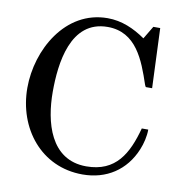

<svg xmlns="http://www.w3.org/2000/svg" viewBox="-83 -817 888 912"><g transform="rotate(10 361.0 -361.0)"><path d="M44.9 -345.2C44.9 -150.9 172.9 15.1 374 15.1C488.8 15.1 580.1 -43.9 624 -150.9C636.2 -180.2 645 -216.8 645 -249H613.8C580.1 -124 527.8 -25.9 384.8 -25.9C210.9 -25.9 167 -203.1 167 -347.2C167 -483.9 190.9 -695.8 371.1 -695.8C508.8 -695.8 555.2 -568.8 592.8 -457C592.8 -457 597.2 -445.8 599.1 -445.8H628.9L617.2 -733.9H584L546.9 -671.9C492.2 -710 432.1 -736.8 363.8 -736.8C159.2 -736.8 44.9 -527.8 44.9 -345.2Z"/></g></svg>

Font: MusGlyphs
Style: Regular
Weight: 400
Version: Version 2.1